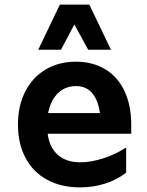

<svg xmlns="http://www.w3.org/2000/svg" viewBox="-20 -802 640 834"><path d="M550 -221H187Q195 -161 231.5 -129Q268 -97 329 -97Q374 -97 426.5 -113.5Q479 -130 524 -159H528V-52Q488 -21 436.5 -4.5Q385 12 328 12Q246 12 185 -21Q124 -54 91 -116Q58 -178 58 -261Q58 -342 89.5 -404Q121 -466 178 -500Q235 -534 310 -534Q383 -534 437.5 -501Q492 -468 521 -406Q550 -344 550 -261ZM189 -311H414Q406 -368 380 -398Q354 -428 310 -428Q263 -428 231.5 -397Q200 -366 189 -311ZM240 -782H368L462 -586H363L303 -696L245 -586H146Z"/></svg>

Font: AmikoBold
Style: Bold
Weight: 700
Designer: Pablo Impallari, Rodrigo Fuenzalida, Andres Torresi
Foundry: Impallari Type
Version: Version 1.000; ttfautohint (v1.3)